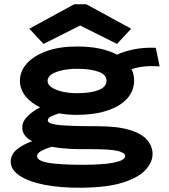

<svg xmlns="http://www.w3.org/2000/svg" viewBox="-20 -699 790 896"><path d="M339 -163Q294 -163 255 -170Q235 -163 219 -156Q203 -149 203 -137Q203 -121 255 -115.5Q307 -110 433 -110Q529 -110 585.5 -92.5Q642 -75 667 -45.5Q692 -16 692 20Q692 58 659 94Q626 130 553 153Q480 176 361 177Q263 178 188.5 163.5Q114 149 72 121Q30 93 30 56Q30 22 58.5 -1.5Q87 -25 130 -40Q83 -65 84 -105Q84 -132 107.5 -155.5Q131 -179 167 -198Q122 -220 97.5 -252Q73 -284 73 -322Q73 -367 105.5 -403Q138 -439 197.5 -460.5Q257 -482 339 -482Q455 -482 526 -444Q564 -461 608.5 -469.5Q653 -478 707 -476L725 -389Q689 -392 655.5 -389Q622 -386 594 -376Q606 -351 606 -322Q605 -273 572 -237.5Q539 -202 479 -182.5Q419 -163 339 -163ZM339 -264Q402 -264 439.5 -278.5Q477 -293 477 -322Q477 -351 439 -364.5Q401 -378 339 -378Q304 -378 272.5 -371.5Q241 -365 221.5 -352.5Q202 -340 202 -322Q202 -304 221.5 -291Q241 -278 272.5 -271Q304 -264 339 -264ZM153 30Q153 51 204.5 60.5Q256 70 369 70Q462 70 513 59.5Q564 49 564 29Q564 14 530 5.5Q496 -3 402 -3Q351 -2 305 -4.5Q259 -7 220 -14Q192 -5 172.5 5.5Q153 16 153 30ZM183 -494 117 -565 326 -679H383L592 -565L526 -494L354 -580Z"/></svg>

Font: Inconsolata ExtraExpanded Black
Style: Regular
Weight: 900
Width: 8
Monospace: yes
Designer: Raph Levien, Cyreal, Brenton Simpson
Foundry: Raph Levien, Cyreal, Google
Version: Version 3.001; ttfautohint (v1.8.2.53-6de2)